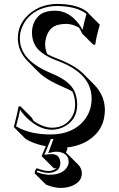

<svg xmlns="http://www.w3.org/2000/svg" viewBox="-20 -678 602 968"><path d="M242.2 -34.2Q304.7 -34.2 338.4 -82Q358.9 -112.3 358.9 -150.9Q358.4 -189 344.7 -216.8Q325.7 -228 298.3 -239.3Q213.4 -275.4 174.3 -314.5L118.2 -371.1Q70.8 -419.9 69.8 -484.9Q69.8 -565.4 140.1 -617.7Q159.7 -631.8 180.2 -641.1Q221.7 -657.7 266.1 -658.2Q373.5 -658.2 422.4 -615.7Q423.8 -614.3 424.8 -613.3L426.8 -609.9L483.4 -553.2Q464.4 -489.7 460.4 -453.6L450.7 -452.6L394 -508.8Q386.7 -524.9 378.4 -538.6Q346.7 -557.1 314.5 -557.6Q275.9 -557.1 253.4 -545.4Q221.2 -527.8 210.4 -479.5Q207.5 -466.8 207.5 -455.6Q208 -427.7 218.3 -405.3Q238.8 -394 272.9 -380.9Q356.4 -349.1 399.9 -306.6L456.1 -250Q507.8 -196.8 508.8 -124.5Q508.8 -23.4 424.3 30.3Q377 59.6 316.4 65.4L320.8 69.3L312.5 91.3Q316.4 94.7 319.3 97.2L376 153.8Q392.1 171.4 392.6 195.8Q392.6 239.7 340.8 259.8Q315.4 269.5 285.6 269.5Q249.5 269 211.4 252.4L154.8 195.8Q155.8 179.7 165 169.9Q202.6 184.1 223.1 184.1Q252.4 183.6 265.6 168Q258.8 169.4 252.4 171.4L195.8 115.2L189.9 108.9L210.9 59.1Q145 46.4 108.4 21.5L51.8 -35.2L49.8 -38.1Q69.3 -112.8 73.2 -141.1L83 -142.1L139.6 -85.4Q144.5 -76.2 149.9 -67.9Q198.7 -34.7 242.2 -34.2ZM242.2 -23.9Q178.2 -23.9 116.7 -82.5Q95.2 -103 81.1 -125.5Q76.7 -98.1 61 -41Q130.4 -0.5 233.9 0Q345.7 0 404.3 -71.3Q441.9 -118.2 441.9 -181.2Q441.9 -305.2 277.3 -368.7Q272.9 -370.1 269.5 -371.6Q187 -402.3 160.2 -444.3Q141.6 -474.1 141.1 -512.2Q141.1 -564.9 175.8 -598.6Q184.1 -606.4 192.4 -610.8Q218.3 -624 257.8 -624Q327.1 -624 377.9 -556.6Q388.2 -542.5 396.5 -527.3Q401.9 -560.1 416 -607.9Q365.7 -647 266.1 -647.9Q222.7 -647.5 183.6 -631.8Q118.2 -604 91.8 -542Q80.1 -513.7 80.1 -484.9Q80.1 -389.2 193.8 -329.6Q216.3 -317.9 246.1 -305.2Q331.5 -269.5 355.5 -217.8Q368.7 -188.5 369.1 -150.9Q369.1 -75.7 306.6 -41Q276.4 -24.4 242.2 -23.9ZM241.2 99.1Q277.8 99.1 283.2 134.3Q283.7 139.6 284.2 144Q284.2 182.6 241.7 191.9Q232.4 193.8 223.1 193.8Q200.2 193.4 168 181.6Q166 186 165.5 189.5Q197.8 202.6 229 203.1Q293.9 203.1 317.9 165Q325.7 152.3 326.2 139.2Q326.2 100.6 286.6 89.8Q276.9 86.9 265.1 86.9Q252 86.9 241.2 89.8L223.1 94.2L249.5 22.9H236.8L203.6 102.5Q219.2 99.1 241.2 99.1Z"/></svg>

Font: Linux Biolinum Shadow O
Style: Regular
Weight: 400
Designer: Philipp H. Poll
Foundry: Philipp H. Poll
Version: Version 1.0.4